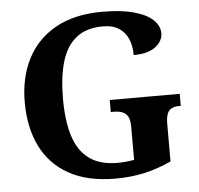

<svg xmlns="http://www.w3.org/2000/svg" viewBox="-52 -778 874 842"><g transform="rotate(-5 385.0 -357.0)"><path d="M423.6 10Q299.5 10 217.8 -36Q136.1 -82 95.7 -164.5Q55.3 -247 55.3 -358Q55.3 -466 97.4 -548.5Q139.5 -631 222.7 -677.5Q305.9 -724 428.5 -724Q511.7 -724 567.1 -708.6Q622.5 -693.3 650.5 -666.9Q678.5 -640.5 678.5 -607.9Q678.5 -573 645.4 -547.9Q612.3 -522.9 549.5 -522.9Q549.5 -563.7 536.1 -594.4Q522.8 -625 495.5 -642.5Q468.2 -660 425.6 -660Q352.8 -660 308.3 -624.6Q263.7 -589.3 243.7 -521.9Q223.7 -454.5 223.7 -358Q223.7 -261.5 244.7 -194.6Q265.7 -127.7 313 -92.9Q360.2 -58 438.5 -58Q457 -58 475.6 -59.9Q494.2 -61.7 511.1 -64.8V-211.9Q511.1 -239 503.1 -254.3Q495.1 -269.7 479.5 -276.2Q463.9 -282.8 440.2 -282.8H427.5V-335.8H735.6V-282.8H728.7Q708.5 -282.8 695.4 -276Q682.2 -269.3 675.9 -253.1Q669.6 -237 669.6 -207.9V-44.1Q611.4 -17.1 551.8 -3.5Q492.1 10 423.6 10Z"/></g></svg>

Font: Noto Serif Hebrew
Style: Regular
Weight: 400
Designer: Monotype Design Team
Foundry: Monotype Imaging Inc.
Version: Version 2.003